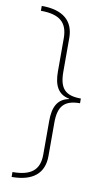

<svg xmlns="http://www.w3.org/2000/svg" viewBox="-96 -760 530 964"><g transform="rotate(10 168.5 -278.0)"><path d="M36 133V158C145 158 200 110 200 23V-148C200 -231 230 -266 310 -266V-290C230 -290 200 -322 200 -408V-579C200 -666 145 -714 36 -714V-689C131 -689 173 -654 173 -573V-404C173 -336 193 -290 252 -279V-277C193 -266 173 -220 173 -152V20C173 98 131 133 36 133Z"/></g></svg>

Font: Noto Sans Arabic Thin
Style: Regular
Weight: 100
Designer: Monotype Design Team, Nadine Chahine, Nizar Qandah and Khaled Hosny
Foundry: Monotype Imaging Inc.
Version: Version 2.012